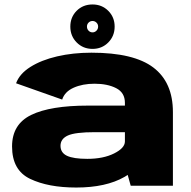

<svg xmlns="http://www.w3.org/2000/svg" viewBox="-20 -832 856 860"><path d="M565.5 0 552 -48.5Q545 -44 537.5 -39.5Q454.5 8 321.5 8Q196 8 115 -30.8Q34 -69.5 34 -176Q34 -275.5 119.8 -317.2Q205.5 -359 374.5 -359H539.5V-371.5Q539.5 -417 500.5 -437Q461.5 -457 403.5 -457Q350 -457 310 -439.2Q270 -421.5 258.5 -386L52 -459Q67.5 -501.5 116.2 -532.2Q165 -563 236 -579.5Q307 -596 389.5 -596Q579.5 -596 667 -529.5Q754.5 -463 754.5 -330V0ZM539.5 -198.5V-240H405Q316.5 -240 283.8 -225Q251 -210 251 -179Q251 -148 280 -134.2Q309 -120.5 371 -120.5Q443 -120.5 491.2 -144.8Q539.5 -169 539.5 -198.5ZM394.5 -613Q352 -613 323.5 -641.8Q295 -670.5 295 -713Q295 -755 323.2 -783.5Q351.5 -812 394.5 -812Q436.5 -812 465 -783.5Q493.5 -755 493.5 -713Q493.5 -670.5 465 -641.8Q436.5 -613 394.5 -613ZM394.5 -687Q404.5 -687 412 -694.5Q419.5 -702 419.5 -713Q419.5 -723.5 412 -730.8Q404.5 -738 394.5 -738Q384 -738 376.8 -730.8Q369.5 -723.5 369.5 -713Q369.5 -702 376.8 -694.5Q384 -687 394.5 -687Z"/></svg>

Font: Anybody ExtraExpanded ExtraBold
Style: Regular
Weight: 800
Width: 8
Designer: Tyler Finck
Foundry: Etcetera Type Company
Version: Version 1.010; ttfautohint (v1.8.3) -l 8 -r 50 -G 200 -x 14 